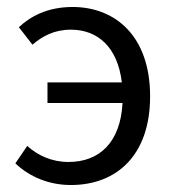

<svg xmlns="http://www.w3.org/2000/svg" viewBox="-20 -518 496 550"><path d="M183 12C313 12 410 -72 410 -242C410 -416 309 -498 188 -498C116 -498 67 -471 34 -440L73 -390C101 -414 135 -433 183 -433C260 -433 317 -383 329 -282H116V-223H331C325 -110 265 -54 176 -54C128 -54 88 -73 58 -100L24 -50C65 -11 121 12 183 12Z"/></svg>

Font: Giro Sans Regular
Style: Regular
Weight: 400
Designer: Paul D. Hunt
Foundry: Adobe Systems Incorporated
Version: Version 1.000;PS 1.0;hotconv 1.0.88;makeotf.lib2.5.647800